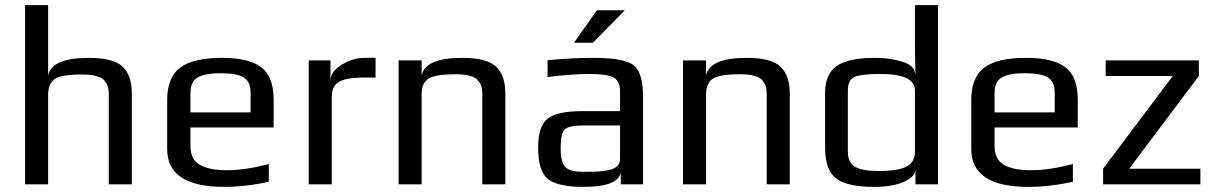

<svg xmlns="http://www.w3.org/2000/svg" viewBox="-20 -720 4743 750"><path d="M495 0H405V-349Q405 -367 402 -379Q399 -391 389.5 -403.5Q380 -416 357.5 -422.5Q335 -429 301 -429Q218 -429 193 -411Q168 -393 168 -349V0H78V-700H168V-425Q182 -494 327 -494Q423 -494 459 -459.5Q495 -425 495 -355Z M1049 -222H724V-149Q724 -98 760 -76.5Q796 -55 867 -55Q936 -55 1030 -79V-10Q940 10 855 10Q633 10 633 -138V-329Q633 -418 684 -456Q735 -494 847 -494Q952 -494 1000.5 -457.5Q1049 -421 1049 -329ZM959 -281V-357Q959 -401 932 -417.5Q905 -434 842 -434Q782 -434 753 -418Q724 -402 724 -357V-281Z M1447 -417H1397Q1335 -417 1305.5 -401Q1276 -385 1276 -341V0H1186V-484H1271V-405Q1271 -440 1314.5 -467Q1358 -494 1403 -494H1447Z M1954 0H1864V-350Q1864 -368 1861 -380Q1858 -392 1848.5 -404.5Q1839 -417 1816.5 -423.5Q1794 -430 1760 -430Q1681 -430 1654 -413Q1627 -396 1627 -350V0H1537V-484H1627V-425Q1641 -494 1786 -494Q1882 -494 1918 -459.5Q1954 -425 1954 -355Z M2492 0H2405V-46Q2394 10 2259 10Q2159 10 2120.5 -20.5Q2082 -51 2082 -144Q2082 -225 2118 -255.5Q2154 -286 2257 -286H2402V-363Q2402 -403 2377.5 -417Q2353 -431 2285 -431Q2211 -431 2119 -419V-485Q2218 -494 2298 -494Q2420 -494 2456 -464.5Q2492 -435 2492 -342ZM2402 -98V-230H2263Q2201 -230 2185.5 -214Q2170 -198 2170 -141Q2170 -90 2186.5 -69.5Q2203 -49 2256 -49H2274Q2300 -49 2317.5 -50Q2335 -51 2357 -55.5Q2379 -60 2390.5 -70.5Q2402 -81 2402 -98ZM2421 -680 2296 -553H2222L2312 -680Z M3065 0H2975V-350Q2975 -368 2972 -380Q2969 -392 2959.5 -404.5Q2950 -417 2927.5 -423.5Q2905 -430 2871 -430Q2792 -430 2765 -413Q2738 -396 2738 -350V0H2648V-484H2738V-425Q2752 -494 2897 -494Q2993 -494 3029 -459.5Q3065 -425 3065 -355Z M3644 0H3556V-57Q3556 -31 3512.5 -10.5Q3469 10 3394 10Q3289 10 3246 -23Q3203 -56 3203 -144V-357Q3203 -430 3248 -462Q3293 -494 3399 -494Q3456 -494 3504.5 -479Q3553 -464 3554 -432H3556Q3554 -514 3554 -555V-700H3644ZM3554 -127V-366Q3554 -431 3421 -431Q3341 -431 3316.5 -419Q3292 -407 3292 -366V-127Q3292 -86 3319.5 -69Q3347 -52 3413 -52Q3487 -52 3520.5 -69Q3554 -86 3554 -127Z M4190 -222H3865V-149Q3865 -98 3901 -76.5Q3937 -55 4008 -55Q4077 -55 4171 -79V-10Q4081 10 3996 10Q3774 10 3774 -138V-329Q3774 -418 3825 -456Q3876 -494 3988 -494Q4093 -494 4141.5 -457.5Q4190 -421 4190 -329ZM4100 -281V-357Q4100 -401 4073 -417.5Q4046 -434 3983 -434Q3923 -434 3894 -418Q3865 -402 3865 -357V-281Z M4669 0H4289V-61L4561 -423H4299V-484H4663V-423L4391 -61H4669Z"/></svg>

Font: Play
Style: Regular
Weight: 400
Designer: Jonas Hecksher
Foundry: Jonas Hecksher, Playtypeª, e-types AS
Version: Version 1.002